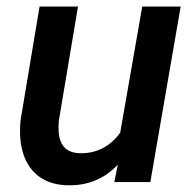

<svg xmlns="http://www.w3.org/2000/svg" viewBox="-20 -548 584 578"><path d="M334.5 -52.2Q274.4 11.7 184.1 9.8Q132.8 8.8 98.9 -15.6Q64.9 -40 50.5 -83.7Q36.1 -127.4 42 -186.5L99.1 -528.3H214.8L157.2 -185.1Q155.3 -167 156.7 -149.9Q161.6 -89.4 217.8 -86.9Q294.4 -84 341.8 -148.4L408.2 -528.3H523.9L432.6 0H324.2Z"/></svg>

Font: RobotoDraft Medium
Style: Italic
Weight: 500
Italic angle: -12°
Version: Version 2.001152; 2014